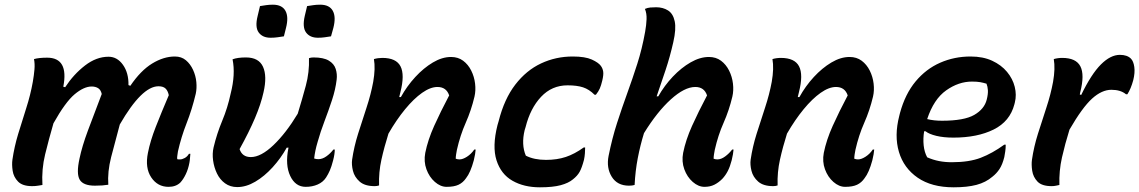

<svg xmlns="http://www.w3.org/2000/svg" viewBox="-20 -788 4860 819"><path d="M125 -536Q146 -542 181 -542Q274 -542 250 -418L258 -416Q294 -471 342.5 -508.5Q391 -546 443 -546Q480 -546 504.5 -511.5Q529 -477 528 -425L536 -422Q580 -487 629 -517Q678 -547 726 -547Q754 -547 773 -531Q792 -515 803.5 -490Q815 -465 817.5 -438Q820 -411 815 -388Q799 -321 776 -262.5Q753 -204 739 -142Q738 -132 736.5 -124.5Q735 -117 736 -109Q739 -108 742 -108Q745 -108 748 -108Q757 -108 768 -114Q779 -120 786 -132H792Q791 -124 790.5 -114.5Q790 -105 788 -94Q783 -67 772.5 -45Q762 -23 749 -9Q730 9 699 9Q652 9 625 -31.5Q598 -72 611 -136Q621 -187 644.5 -247Q668 -307 700 -382Q696 -401 686 -410.5Q676 -420 656 -420Q585 -420 491 -257Q470 -180 454 -117.5Q438 -55 442 0Q430 2 416 3Q402 4 385 4Q335 4 320 -21.5Q305 -47 319 -111Q330 -164 355 -231Q380 -298 414 -387Q410 -405 398.5 -412Q387 -419 371 -419Q338 -419 298.5 -386Q259 -353 208 -262Q188 -193 172.5 -129.5Q157 -66 161 1Q154 2 142.5 4Q131 6 117 6Q76 6 57 -13.5Q38 -33 34 -59.5Q30 -86 33 -107Q41 -162 57.5 -216.5Q74 -271 92 -327Q110 -383 120 -439Q125 -468 127 -492Q129 -516 125 -536Z M972 -535Q993 -543 1029 -543Q1084 -543 1102 -503Q1120 -463 1104 -394Q1093 -344 1067.5 -284Q1042 -224 1002 -152Q1013 -118 1050 -118Q1093 -118 1146.5 -169Q1200 -220 1250 -303Q1269 -365 1284.5 -422.5Q1300 -480 1298 -540Q1307 -543 1317 -543Q1360 -543 1382.5 -529.5Q1405 -516 1412 -494Q1419 -472 1416 -448Q1411 -406 1396 -360.5Q1381 -315 1364 -270.5Q1347 -226 1335 -183Q1329 -163 1325.5 -146Q1322 -129 1320 -112Q1328 -109 1338 -109Q1355 -109 1372 -121Q1389 -133 1402 -150H1408Q1408 -131 1401 -104Q1394 -77 1387 -61Q1380 -45 1371 -31Q1358 -11 1335 -1Q1312 9 1284 9Q1240 9 1218 -37.5Q1196 -84 1210 -155L1211 -158H1203Q1178 -113 1143 -74.5Q1108 -36 1069 -13Q1030 10 992 10Q962 10 940 -6Q918 -22 905.5 -48Q893 -74 889 -103.5Q885 -133 891 -159Q905 -218 928 -273Q951 -328 964 -389Q985 -471 972 -535ZM1089 -762Q1102 -764 1115 -766Q1128 -768 1144 -768Q1183 -768 1197.5 -742Q1212 -716 1200 -669L1191 -633Q1178 -631 1164 -629Q1150 -627 1134 -627Q1100 -627 1083.5 -649.5Q1067 -672 1079 -720ZM1290 -762Q1304 -764 1316.5 -766Q1329 -768 1346 -768Q1385 -768 1399.5 -742Q1414 -716 1402 -669L1392 -633Q1379 -631 1365.5 -629Q1352 -627 1336 -627Q1302 -627 1285.5 -649.5Q1269 -672 1280 -720Z M1575 -536Q1592 -541 1611 -541Q1670 -541 1688.5 -505Q1707 -469 1688 -395Q1686 -385 1683 -374H1690Q1716 -421 1751.5 -459.5Q1787 -498 1826.5 -521.5Q1866 -545 1904 -545Q1934 -545 1955.5 -529Q1977 -513 1990 -487Q2003 -461 2006.5 -431.5Q2010 -402 2004 -376Q1990 -317 1966.5 -264Q1943 -211 1929 -149Q1927 -139 1925.5 -129Q1924 -119 1924 -111Q1932 -108 1940 -108Q1954 -108 1972 -119.5Q1990 -131 2003 -150H2009Q2008 -140 2006.5 -130Q2005 -120 2001 -104Q1987 -52 1968 -28Q1955 -9 1936 0Q1917 9 1885 9Q1859 9 1835 -12Q1811 -33 1799 -66Q1787 -99 1794 -136Q1805 -191 1832 -251Q1859 -311 1896 -381Q1884 -417 1846 -417Q1816 -417 1780.5 -392Q1745 -367 1708 -322Q1671 -277 1637 -218Q1619 -161 1607 -107Q1595 -53 1597 3Q1588 6 1578 6Q1536 6 1514 -13.5Q1492 -33 1485.5 -59.5Q1479 -86 1482 -107Q1490 -162 1507.5 -217.5Q1525 -273 1543.5 -329Q1562 -385 1572 -439Q1582 -496 1575 -536Z M2423 -547Q2476 -547 2504.5 -534Q2533 -521 2543 -507Q2551 -496 2553 -482.5Q2555 -469 2549 -444Q2544 -423 2538.5 -410.5Q2533 -398 2522 -384H2516Q2493 -407 2467 -415.5Q2441 -424 2401 -424Q2334 -424 2288 -375Q2242 -326 2222 -246L2218 -233Q2203 -171 2223 -124Q2258 -106 2309 -106Q2356 -106 2393.5 -118.5Q2431 -131 2470 -159H2476Q2476 -148 2475 -134Q2474 -120 2471 -106Q2462 -72 2452.5 -55Q2443 -38 2424 -23Q2405 -7 2371.5 2Q2338 11 2283 11Q2215 11 2166 -17Q2117 -45 2098 -104Q2079 -163 2102 -254L2107 -271Q2131 -366 2178 -427Q2225 -488 2288 -517.5Q2351 -547 2423 -547Z M3004 -545Q3034 -545 3055.5 -529Q3077 -513 3090 -487Q3103 -461 3106.5 -431.5Q3110 -402 3104 -376Q3090 -317 3066.5 -264Q3043 -211 3029 -149Q3027 -139 3025.5 -129Q3024 -119 3024 -111Q3032 -108 3040 -108Q3056 -108 3073 -120.5Q3090 -133 3103 -150H3109Q3108 -140 3106.5 -130Q3105 -120 3101 -104Q3094 -77 3084.5 -58.5Q3075 -40 3061 -25Q3045 -9 3027 0Q3009 9 2985 9Q2959 9 2935 -12Q2911 -33 2899 -66Q2887 -99 2894 -136Q2905 -191 2932 -251Q2959 -311 2996 -381Q2984 -417 2946 -417Q2900 -417 2841.5 -364Q2783 -311 2727 -220Q2711 -168 2700.5 -113.5Q2690 -59 2687 1Q2677 4 2663 4Q2613 4 2589.5 -34Q2566 -72 2576 -123Q2591 -198 2612 -263Q2633 -328 2655.5 -390Q2678 -452 2698.5 -516Q2719 -580 2732 -653Q2737 -681 2738 -706Q2739 -731 2731 -750Q2742 -755 2754 -756Q2766 -757 2779 -757Q2808 -757 2829.5 -743.5Q2851 -730 2858 -697.5Q2865 -665 2852 -608Q2838 -546 2819 -489Q2800 -432 2781 -377H2788Q2814 -423 2850 -461Q2886 -499 2926 -522Q2966 -545 3004 -545Z M3275 -536Q3292 -541 3311 -541Q3370 -541 3388.5 -505Q3407 -469 3388 -395Q3386 -385 3383 -374H3390Q3416 -421 3451.5 -459.5Q3487 -498 3526.5 -521.5Q3566 -545 3604 -545Q3634 -545 3655.5 -529Q3677 -513 3690 -487Q3703 -461 3706.5 -431.5Q3710 -402 3704 -376Q3690 -317 3666.5 -264Q3643 -211 3629 -149Q3627 -139 3625.5 -129Q3624 -119 3624 -111Q3632 -108 3640 -108Q3654 -108 3672 -119.5Q3690 -131 3703 -150H3709Q3708 -140 3706.5 -130Q3705 -120 3701 -104Q3687 -52 3668 -28Q3655 -9 3636 0Q3617 9 3585 9Q3559 9 3535 -12Q3511 -33 3499 -66Q3487 -99 3494 -136Q3505 -191 3532 -251Q3559 -311 3596 -381Q3584 -417 3546 -417Q3516 -417 3480.5 -392Q3445 -367 3408 -322Q3371 -277 3337 -218Q3319 -161 3307 -107Q3295 -53 3297 3Q3288 6 3278 6Q3236 6 3214 -13.5Q3192 -33 3185.5 -59.5Q3179 -86 3182 -107Q3190 -162 3207.5 -217.5Q3225 -273 3243.5 -329Q3262 -385 3272 -439Q3282 -496 3275 -536Z M4120 -547Q4173 -547 4212 -529Q4251 -511 4275.5 -481.5Q4300 -452 4308.5 -417.5Q4317 -383 4309 -351L4307 -343Q4288 -270 4218.5 -235.5Q4149 -201 4047 -201Q4005 -201 3974 -208.5Q3943 -216 3928 -228H3922Q3917 -197 3920 -168Q3923 -139 3935 -117Q3960 -106 3985.5 -101Q4011 -96 4040 -96Q4114 -96 4163.5 -115Q4213 -134 4264 -171H4270Q4270 -155 4268 -142Q4266 -129 4264 -118Q4256 -86 4243.5 -67Q4231 -48 4213 -34Q4185 -10 4145.5 0.5Q4106 11 4048 11Q3954 11 3894.5 -30Q3835 -71 3814.5 -140Q3794 -209 3816 -294L3819 -306Q3841 -387 3885.5 -440.5Q3930 -494 3990.5 -520.5Q4051 -547 4120 -547ZM4126 -440Q4069 -440 4016 -402.5Q3963 -365 3935 -280Q3963 -273 3998 -273Q4093 -273 4136 -298Q4179 -323 4189 -363Q4195 -387 4194 -403Q4193 -419 4188 -431Q4175 -435 4161.5 -437.5Q4148 -440 4126 -440Z M4499 1Q4494 2 4485 4Q4476 6 4466 6Q4424 6 4405.5 -13.5Q4387 -33 4383 -59.5Q4379 -86 4382 -107Q4390 -162 4407.5 -217.5Q4425 -273 4443.5 -329Q4462 -385 4472 -439Q4482 -496 4475 -536Q4492 -541 4511 -541Q4570 -541 4588.5 -505Q4607 -469 4588 -395Q4587 -390 4586 -385L4592 -383Q4635 -472 4676 -513Q4717 -554 4757 -554Q4788 -554 4804 -538Q4815 -527 4818.5 -502.5Q4822 -478 4814 -446Q4804 -409 4789 -386H4783Q4760 -405 4721 -405Q4680 -405 4638.5 -367.5Q4597 -330 4542 -235Q4523 -174 4510 -116.5Q4497 -59 4499 1Z"/></svg>

Font: Recursive Sn Csl St SmB
Style: Italic
Weight: 600
Italic angle: -15°
Version: Version 1.079;hotconv 1.0.112;makeotfexe 2.5.65598; ttfautoh